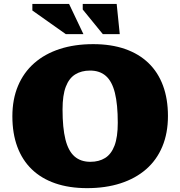

<svg xmlns="http://www.w3.org/2000/svg" viewBox="-20 -936 911 970"><path d="M451 -713Q541.5 -713 611.8 -688.5Q682 -664 730.2 -617.5Q778.5 -571 803.5 -503.5Q828.5 -436 828.5 -350Q828.5 -263.5 800.2 -195.8Q772 -128 718.5 -81.2Q665 -34.5 589.5 -10Q514 14.5 420 14.5Q329.5 14.5 259.2 -9.8Q189 -34 140.8 -80.5Q92.5 -127 67.5 -194.5Q42.5 -262 42.5 -348.5Q42.5 -434.5 71 -502.2Q99.5 -570 153 -617Q206.5 -664 281.8 -688.5Q357 -713 451 -713ZM436.5 -118.5Q480 -118.5 511 -137.8Q542 -157 558.5 -200.2Q575 -243.5 575 -315.5Q575 -408.5 560.5 -466.8Q546 -525 515 -552.2Q484 -579.5 435 -579.5Q391.5 -579.5 360.2 -560.2Q329 -541 312.5 -498Q296 -455 296 -383Q296 -290 310.5 -231.8Q325 -173.5 356.2 -146Q387.5 -118.5 436.5 -118.5ZM401.5 -763.5H312.5L143.5 -883V-916H329ZM585 -763.5H499.5L398 -888V-916H569.5Z"/></svg>

Font: Newsreader 9pt ExtraBold
Style: Regular
Weight: 800
Designer: Hugues Gentile
Foundry: Production Type
Version: Version 1.003